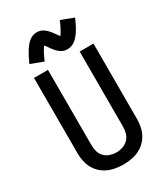

<svg xmlns="http://www.w3.org/2000/svg" viewBox="-234 -1078 1043 1191"><g transform="rotate(-30 288.0 -482.0)"><path d="M288 8Q322 8 355 1Q388 -6 417 -24Q446 -42 465.5 -69.5Q485 -97 493 -130Q501 -163 501 -197V-735H402V-197Q402 -173 395.5 -150.5Q389 -128 372.5 -111Q356 -94 333.5 -86.5Q311 -79 288 -79Q265 -79 242.5 -86.5Q220 -94 203.5 -111Q187 -128 181 -150.5Q175 -173 175 -197V-735H75V-197Q75 -163 83 -130Q91 -97 110.5 -69.5Q130 -42 159 -24Q188 -6 221.5 1Q255 8 288 8ZM346 -785Q367 -785 386.5 -795.5Q406 -806 419 -821.5Q432 -837 442 -852Q452 -867 462 -887Q472 -907 483 -932L393 -966Q388 -953 382.5 -941.5Q377 -930 372 -920.5Q367 -911 362.5 -903.5Q358 -896 355 -890.5Q352 -885 346 -878Q339 -887 331.5 -898Q324 -909 316.5 -919Q309 -929 299.5 -939Q290 -949 279.5 -956.5Q269 -964 256.5 -968Q244 -972 230 -972Q209 -972 190 -961.5Q171 -951 157.5 -935Q144 -919 134.5 -904Q125 -889 114.5 -869Q104 -849 93 -824L183 -790Q189 -804 194 -815Q199 -826 204 -835.5Q209 -845 213.5 -853Q218 -861 221.5 -866Q225 -871 230 -878Q236 -871 243 -861Q250 -851 255.5 -843Q261 -835 269 -825.5Q277 -816 285 -809Q293 -802 303 -796Q313 -790 323.5 -787.5Q334 -785 346 -785Z"/></g></svg>

Font: Iosevka Sparkle Medium
Style: Regular
Weight: 500
Designer: Belleve Invis
Foundry: Belleve Invis
Version: Version 4.5.0; ttfautohint (v1.8.3)